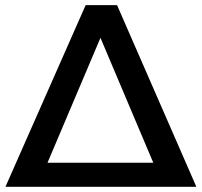

<svg xmlns="http://www.w3.org/2000/svg" viewBox="-20 -720 778 740"><path d="M1 0 310.1 -700.2H431.2L736.8 0ZM163.1 -92.8H570.8L367.2 -574.2Z"/></svg>

Font: Trueno
Style: Regular
Weight: 400
Designer: Julieta Ulanovsky
Foundry: Julieta Ulanovsky
Version: Version 3.001b | FøM Fix